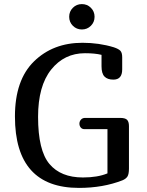

<svg xmlns="http://www.w3.org/2000/svg" viewBox="-20 -918 720 938"><path d="M336 -792Q318 -810 318 -836Q318 -862 336 -880Q354 -898 380 -898Q406 -898 424 -880Q442 -862 442 -836Q442 -810 424 -792Q406 -774 380 -774Q354 -774 336 -792ZM534 -529Q505 -529 490.5 -544Q476 -559 476 -594V-650Q444 -658 395 -658Q294 -658 230 -578Q166 -498 166 -347Q166 -183 221.5 -117Q277 -51 385 -51Q457 -51 505 -71V-287H393Q381 -287 374.5 -295Q368 -303 368 -314Q368 -325 375.5 -333.5Q383 -342 396 -342H566Q592 -342 601 -332.5Q610 -323 610 -302V-95Q610 -67 602.5 -55.5Q595 -44 578 -37Q483 0 366 0Q53 0 53 -349Q53 -527 146 -618Q239 -709 383 -709Q464 -709 536 -687Q560 -679 568.5 -669.5Q577 -660 577 -638V-579Q577 -529 534 -529Z"/></svg>

Font: Marmelad
Style: Regular
Weight: 400
Designer: Manvel Shmavonyan
Foundry: Cyreal
Version: Version 1.001;PS 001.001;hotconv 1.0.88;makeotf.lib2.5.64775